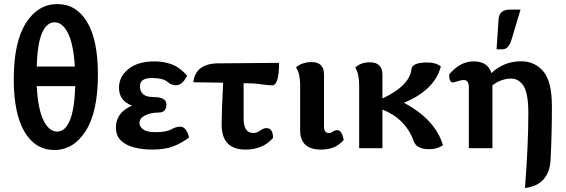

<svg xmlns="http://www.w3.org/2000/svg" viewBox="-20 -731 2793 947"><path d="M248 8.8Q154.8 8.8 101.3 -80.3Q47.9 -169.4 47.9 -340.8Q47.9 -522.5 107.4 -616.7Q167 -710.9 263.2 -710.9Q356 -710.9 409.4 -622.8Q462.9 -534.7 462.9 -362.8Q462.9 -180.2 403.1 -85.7Q343.3 8.8 248 8.8ZM349.1 -402.8Q342.3 -513.7 315.4 -567.4Q288.6 -621.1 249 -621.1Q210 -621.1 187 -567.4Q164.1 -513.7 161.1 -402.8ZM262.2 -82Q301.8 -82 324.7 -137.7Q347.7 -193.4 351.1 -306.2H161.1Q167.5 -191.4 194.8 -136.7Q222.2 -82 262.2 -82Z M731 6.8Q683.6 6.8 642.8 -3.4Q602.1 -13.7 576.9 -37.6Q551.8 -61.5 551.8 -102.1Q551.8 -175.8 630.9 -210Q566.9 -234.4 566.9 -297.9Q566.9 -353.5 613.8 -390.9Q660.6 -428.2 741.7 -428.2Q787.6 -428.2 827.1 -413.6Q866.7 -398.9 902.8 -357.9Q879.9 -310.5 847.7 -310.5Q825.2 -310.5 804.4 -328.4Q783.7 -346.2 728.5 -346.2Q670.4 -346.2 670.4 -306.2Q670.4 -252.4 735.6 -252.4Q800.8 -252.4 800.8 -215.8Q800.8 -175.8 761.5 -175.8Q722.2 -175.8 695.1 -161.6Q668 -147.5 668 -125Q668 -105.5 687 -92.3Q706.1 -79.1 746.6 -79.1Q800.3 -79.1 824.5 -92.8Q848.6 -106.4 867.7 -106.4Q899.9 -106.4 912.6 -53.2Q875.5 -24.9 834 -9Q792.5 6.8 731 6.8Z M1191.4 6.8Q1073.2 6.8 1073.2 -116.7Q1073.2 -175.8 1080.6 -323.2L933.6 -325.2Q943.8 -416 1052.2 -418.5L1356.4 -420.9Q1356.4 -310.1 1322.3 -310.1Q1302.7 -310.1 1266.4 -315.4Q1230 -320.8 1181.6 -320.8V-146Q1181.6 -75.2 1229.5 -75.2Q1247.1 -75.2 1263.4 -87.2Q1279.8 -99.1 1293.5 -99.1Q1326.7 -99.1 1326.7 -50.8Q1276.9 6.8 1191.4 6.8Z M1578.1 -106Q1578.1 -74.7 1603.5 -74.7Q1611.8 -74.7 1621.6 -81.8Q1631.3 -88.9 1644 -88.9Q1666 -88.9 1675.3 -41Q1636.2 6.8 1563.5 6.8Q1461.4 6.8 1460.4 -86.9V-314Q1460.4 -338.9 1455.6 -360.8Q1450.7 -382.8 1439.9 -398.9Q1470.7 -424.8 1517.1 -424.8Q1578.1 -424.8 1578.1 -363.3Z M1866.2 -245.1Q2000.5 -308.6 2009.3 -389.6Q2012.7 -422.9 2087.4 -422.9Q2130.4 -422.9 2154.3 -403.3Q2124 -286.6 1972.2 -224.1Q2126.5 -142.6 2165 -14.6Q2135.7 4.9 2097.7 4.9Q2034.2 4.9 2020.5 -34.7Q1981 -145 1866.2 -190.9V0H1751.5V-313Q1751.5 -337.9 1746.8 -359.9Q1742.2 -381.8 1731.9 -397.9Q1760.3 -423.8 1804.2 -423.8Q1866.2 -423.8 1866.2 -362.3Z M2569.3 196.3Q2585.9 -15.1 2585.9 -171.9Q2585.9 -271 2562.3 -307.1Q2538.6 -343.3 2502 -343.3Q2452.1 -343.3 2408.7 -310.1V0H2292.5V-300.3Q2292.5 -336.4 2267.6 -336.4Q2254.9 -336.4 2236.6 -330.3Q2218.3 -324.2 2213.4 -324.2Q2195.3 -324.2 2195.3 -363.8Q2249.5 -428.2 2315.4 -428.2Q2386.7 -428.2 2403.8 -370.6Q2465.8 -428.7 2550.3 -428.7Q2617.7 -428.7 2659.9 -378.9Q2702.1 -329.1 2702.1 -207Q2702.1 -72.3 2695.8 54.7Q2689.5 181.6 2569.3 196.3ZM2459 -487.8H2429.2L2439 -634.8Q2441.9 -683.6 2494.6 -683.6H2547.4L2503.4 -536.6Q2488.8 -487.8 2459 -487.8Z"/></svg>

Font: ALMAS
Style: Bold
Weight: 700
Designer: ALMAS Font/ by Husham Jawad Kadhim, derived from the Bainsely font by/ Paul James MIller
Foundry: High-Logic / Made with FontCreator
Version: Version 1.411;September 19, 2021;FontCreator 14.0.0.2814 32-